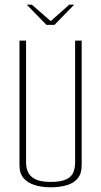

<svg xmlns="http://www.w3.org/2000/svg" viewBox="-20 -793 431 818"><path d="M94 -773H116L196 -703L275 -773H296L212 -687H178ZM196 5Q160 5 129.5 -4Q99 -13 81 -33.5Q63 -54 63 -89V-620H91V-99Q91 -78 99.5 -59.5Q108 -41 130.5 -29.5Q153 -18 196 -18Q241 -18 263.5 -29.5Q286 -41 293 -60Q300 -79 300 -99V-620H328V-89Q328 -54 311.5 -33.5Q295 -13 264.5 -4Q234 5 196 5Z"/></svg>

Font: Smooch Sans Thin ExtraLight
Style: Regular
Weight: 250
Version: Version 1.010